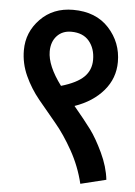

<svg xmlns="http://www.w3.org/2000/svg" viewBox="-52 -750 558 795"><g transform="rotate(5 227.0 -352.5)"><path d="M31 -526Q31 -601 84 -655.5Q137 -710 220 -710Q315 -710 369 -651Q423 -592 423 -511Q423 -443 379 -391.5Q335 -340 260 -314Q306 -259 332 -224Q358 -189 385 -132Q412 -75 418 -21L312 5Q295 -66 259.5 -129.5Q224 -193 186 -238Q148 -283 112.5 -326.5Q77 -370 54 -420.5Q31 -471 31 -526ZM138 -530Q138 -471 197 -392Q262 -411 291 -439.5Q320 -468 320 -511Q320 -558 294.5 -588.5Q269 -619 220 -619Q183 -619 160.5 -594.5Q138 -570 138 -530Z"/></g></svg>

Font: LT Superior Semi-bold
Style: Regular
Weight: 600
Designer: Daniel Lyons
Foundry: LyonsType
Version: Version 1.0